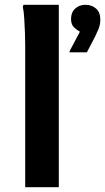

<svg xmlns="http://www.w3.org/2000/svg" viewBox="-20 -780 438 800"><path d="M85 0V-591Q85 -611 84 -642Q83 -673 81 -703.5Q79 -734 75 -752L78 -760H225V0ZM313 -648Q301 -654 288.5 -666Q276 -678 276 -701Q276 -728 293 -744Q310 -760 336 -760Q362 -760 380 -744.5Q398 -729 398 -698Q398 -677 390 -658Q382 -639 376 -627L342 -562H270V-567Z"/></svg>

Font: Kufam SemiBold
Style: Regular
Weight: 600
Designer: Wael Morcos, Artur Schmal
Foundry: Original Type
Version: Version 1.300; ttfautohint (v1.8.3)